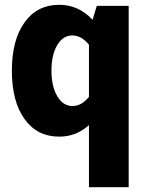

<svg xmlns="http://www.w3.org/2000/svg" viewBox="-20 -568 627 805"><path d="M29.8 -271C29.8 -185.5 47.4 -118.2 83 -68.8C118.2 -19.5 166.5 4.9 228.5 4.9C275.9 4.9 317.4 -11.2 353 -43.5V216.8H519.5V-543.5H385.7L368.2 -484.9C329.1 -526.9 282.7 -547.9 228.5 -547.9C166.5 -547.9 118.2 -523.4 83 -474.1C47.4 -424.8 29.8 -357.4 29.8 -271ZM195.8 -271.5C195.8 -315.4 203.6 -351.1 219.7 -378.4C235.8 -405.8 256.8 -419.4 283.2 -419.4C308.6 -419.4 332 -406.2 353 -380.4V-162.1C332.5 -136.2 309.6 -123.5 283.7 -123.5C257.3 -123.5 236.3 -137.2 220.2 -164.6C204.1 -191.4 195.8 -227.1 195.8 -271.5Z"/></svg>

Font: Estedad ExtraBold
Style: Regular
Weight: 800
Designer: Amin Abedi
Version: Version 7.3